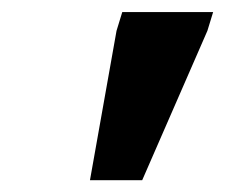

<svg xmlns="http://www.w3.org/2000/svg" viewBox="-20 -718 373 318"><path d="M129 -419.5 173 -667 182.5 -698H333L323.5 -667L215.5 -419.5Z"/></svg>

Font: Newsreader 9pt
Style: Bold Italic
Weight: 700
Italic angle: -17°
Designer: Hugues Gentile
Foundry: Production Type
Version: Version 1.003